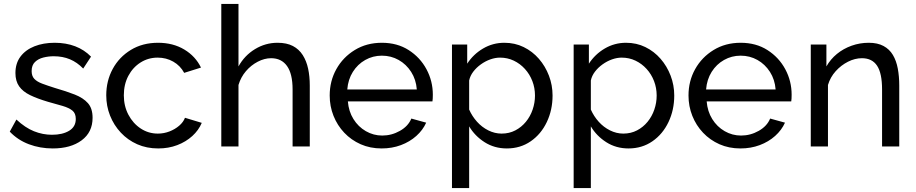

<svg xmlns="http://www.w3.org/2000/svg" viewBox="-20 -750 4690 983"><path d="M250 10Q185 10 128 -11.5Q71 -33 30 -76L64 -138Q109 -96 154 -78Q199 -60 246 -60Q300 -60 334 -80.5Q368 -101 368 -141Q368 -170 350.5 -184Q333 -198 301 -207.5Q269 -217 225 -229Q171 -245 134 -263Q97 -281 78 -308Q59 -335 59 -376Q59 -426 85 -460.5Q111 -495 156.5 -513Q202 -531 260 -531Q318 -531 365 -513Q412 -495 446 -460L406 -399Q375 -431 338 -446.5Q301 -462 255 -462Q228 -462 202 -455.5Q176 -449 159 -432.5Q142 -416 142 -386Q142 -361 155.5 -346.5Q169 -332 195.5 -322Q222 -312 260 -300Q319 -283 362.5 -266Q406 -249 430 -222Q454 -195 454 -147Q454 -73 398 -31.5Q342 10 250 10Z M790 10Q731 10 682.5 -11.5Q634 -33 598.5 -71Q563 -109 543.5 -158Q524 -207 524 -262Q524 -336 557 -397Q590 -458 650 -494.5Q710 -531 789 -531Q866 -531 923.5 -496.5Q981 -462 1009 -404L923 -377Q903 -414 867 -434.5Q831 -455 787 -455Q739 -455 699.5 -430Q660 -405 637 -361.5Q614 -318 614 -262Q614 -207 637.5 -162.5Q661 -118 700.5 -92Q740 -66 788 -66Q819 -66 847.5 -77Q876 -88 897.5 -106.5Q919 -125 927 -147L1013 -121Q997 -83 964.5 -53.5Q932 -24 887.5 -7Q843 10 790 10Z M1566 0H1478V-292Q1478 -372 1449.5 -412Q1421 -452 1368 -452Q1334 -452 1299.5 -434Q1265 -416 1239 -385.5Q1213 -355 1201 -315V0H1113V-730H1201V-410Q1232 -466 1285.5 -498.5Q1339 -531 1401 -531Q1448 -531 1479.5 -514.5Q1511 -498 1530 -468Q1549 -438 1557.5 -398.5Q1566 -359 1566 -312Z M1934 10Q1875 10 1826.5 -11.5Q1778 -33 1742.5 -70.5Q1707 -108 1687.5 -157Q1668 -206 1668 -261Q1668 -335 1702 -396Q1736 -457 1796.5 -494Q1857 -531 1935 -531Q2014 -531 2072.5 -493.5Q2131 -456 2163.5 -395.5Q2196 -335 2196 -265Q2196 -255 2195.5 -245.5Q2195 -236 2194 -231H1761Q1765 -180 1789.5 -140.5Q1814 -101 1853 -78.5Q1892 -56 1937 -56Q1985 -56 2027.5 -80Q2070 -104 2086 -143L2162 -122Q2145 -84 2111.5 -54Q2078 -24 2032.5 -7Q1987 10 1934 10ZM1758 -292H2114Q2110 -343 2085 -382Q2060 -421 2021 -443Q1982 -465 1935 -465Q1889 -465 1850 -443Q1811 -421 1786.5 -382Q1762 -343 1758 -292Z M2575 10Q2511 10 2461 -22Q2411 -54 2382 -103V213H2294V-522H2372V-424Q2403 -472 2453 -501.5Q2503 -531 2562 -531Q2616 -531 2661 -509Q2706 -487 2739 -449Q2772 -411 2790.5 -362.5Q2809 -314 2809 -261Q2809 -187 2779.5 -125Q2750 -63 2697 -26.5Q2644 10 2575 10ZM2548 -66Q2587 -66 2618.5 -82.5Q2650 -99 2672.5 -126.5Q2695 -154 2707 -189Q2719 -224 2719 -261Q2719 -300 2705.5 -335Q2692 -370 2667.5 -397Q2643 -424 2610.5 -439.5Q2578 -455 2540 -455Q2516 -455 2490.5 -446Q2465 -437 2442 -420.5Q2419 -404 2403 -383Q2387 -362 2382 -338V-189Q2397 -155 2422 -127Q2447 -99 2480 -82.5Q2513 -66 2548 -66Z M3198 10Q3134 10 3084 -22Q3034 -54 3005 -103V213H2917V-522H2995V-424Q3026 -472 3076 -501.5Q3126 -531 3185 -531Q3239 -531 3284 -509Q3329 -487 3362 -449Q3395 -411 3413.5 -362.5Q3432 -314 3432 -261Q3432 -187 3402.5 -125Q3373 -63 3320 -26.5Q3267 10 3198 10ZM3171 -66Q3210 -66 3241.5 -82.5Q3273 -99 3295.5 -126.5Q3318 -154 3330 -189Q3342 -224 3342 -261Q3342 -300 3328.5 -335Q3315 -370 3290.5 -397Q3266 -424 3233.5 -439.5Q3201 -455 3163 -455Q3139 -455 3113.5 -446Q3088 -437 3065 -420.5Q3042 -404 3026 -383Q3010 -362 3005 -338V-189Q3020 -155 3045 -127Q3070 -99 3103 -82.5Q3136 -66 3171 -66Z M3771 10Q3712 10 3663.5 -11.5Q3615 -33 3579.5 -70.5Q3544 -108 3524.5 -157Q3505 -206 3505 -261Q3505 -335 3539 -396Q3573 -457 3633.5 -494Q3694 -531 3772 -531Q3851 -531 3909.5 -493.5Q3968 -456 4000.5 -395.5Q4033 -335 4033 -265Q4033 -255 4032.5 -245.5Q4032 -236 4031 -231H3598Q3602 -180 3626.5 -140.5Q3651 -101 3690 -78.5Q3729 -56 3774 -56Q3822 -56 3864.5 -80Q3907 -104 3923 -143L3999 -122Q3982 -84 3948.5 -54Q3915 -24 3869.5 -7Q3824 10 3771 10ZM3595 -292H3951Q3947 -343 3922 -382Q3897 -421 3858 -443Q3819 -465 3772 -465Q3726 -465 3687 -443Q3648 -421 3623.5 -382Q3599 -343 3595 -292Z M4584 0H4496V-292Q4496 -375 4470.5 -413.5Q4445 -452 4393 -452Q4357 -452 4321.5 -434Q4286 -416 4258.5 -385.5Q4231 -355 4219 -315V0H4131V-522H4211V-410Q4232 -447 4265 -474Q4298 -501 4340 -516Q4382 -531 4428 -531Q4473 -531 4503.5 -514.5Q4534 -498 4551.5 -468.5Q4569 -439 4576.5 -399Q4584 -359 4584 -312Z"/></svg>

Font: Raleway Thin Medium
Style: Regular
Weight: 500
Version: Version 4.026